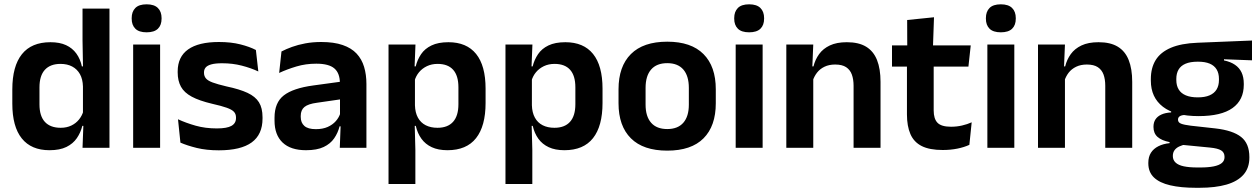

<svg xmlns="http://www.w3.org/2000/svg" viewBox="-20 -702 5974 912"><path d="M215 11.5Q128.5 11.5 83.5 -44.5Q38.5 -100.5 38.5 -209.5V-277Q38.5 -387.5 84 -444.5Q129.5 -501.5 219.5 -501.5Q263.5 -501.5 293.8 -487.5Q324 -473.5 342.8 -447.5Q361.5 -421.5 369 -386.5H406.5L374 -291.5Q373 -326 359.8 -349.8Q346.5 -373.5 323 -386Q299.5 -398.5 267.5 -398.5Q219 -398.5 193.2 -370.5Q167.5 -342.5 167.5 -287V-206Q167.5 -151 193.2 -123Q219 -95 268.5 -95Q296.5 -95 318.5 -105.5Q340.5 -116 355.2 -134.2Q370 -152.5 376.5 -175.5L407 -104H371Q363 -72 345 -45.8Q327 -19.5 295.5 -4Q264 11.5 215 11.5ZM372 0 376.5 -120 374 -148.5V-349L374.5 -369.5L372 -510V-661H500V0Z M612.5 0V-490.5H740.5V0ZM676.5 -548.5Q640 -548.5 622.8 -565.8Q605.5 -583 605.5 -613.5V-616Q605.5 -646.5 622.8 -664Q640 -681.5 676.5 -681.5Q712.5 -681.5 730 -664Q747.5 -646.5 747.5 -616V-613.5Q747.5 -582.5 730 -565.5Q712.5 -548.5 676.5 -548.5Z M1019.5 12Q960.5 12 914.8 0.8Q869 -10.5 837 -24.5L825.5 -135.5Q863.5 -118 909.2 -105Q955 -92 1010 -92Q1058 -92 1079.5 -104.2Q1101 -116.5 1101 -141V-144Q1101 -160.5 1091.2 -171Q1081.5 -181.5 1057 -190.2Q1032.5 -199 988 -209Q926.5 -223.5 890.8 -242.8Q855 -262 839.5 -290.2Q824 -318.5 824 -358V-362.5Q824 -432 873.5 -467.2Q923 -502.5 1020 -502.5Q1077.5 -502.5 1121.8 -491.2Q1166 -480 1195.5 -464.5L1207 -362.5Q1172 -379 1128.5 -390.2Q1085 -401.5 1035 -401.5Q1002.5 -401.5 983.8 -396.2Q965 -391 957 -381.5Q949 -372 949 -358.5V-356Q949 -341 957.8 -330Q966.5 -319 990 -310.2Q1013.5 -301.5 1056 -291.5Q1118 -278.5 1155.5 -261Q1193 -243.5 1210 -216.2Q1227 -189 1227 -145V-139Q1227 -63 1175.5 -25.5Q1124 12 1019.5 12Z M1594 0 1598.5 -120 1595 -131V-284.5L1594.5 -306.5Q1594.5 -354.5 1568.2 -377Q1542 -399.5 1482.5 -399.5Q1432 -399.5 1387.8 -386.2Q1343.5 -373 1306 -355.5L1317 -457.5Q1339 -469 1367.2 -479.2Q1395.5 -489.5 1430.5 -496Q1465.5 -502.5 1506 -502.5Q1566 -502.5 1607.5 -488.2Q1649 -474 1673.8 -447.5Q1698.5 -421 1709.5 -384.2Q1720.5 -347.5 1720.5 -303V0ZM1433.5 11.5Q1360.5 11.5 1322.2 -25Q1284 -61.5 1284 -129V-143Q1284 -214.5 1328 -248.8Q1372 -283 1467.5 -296L1606.5 -315L1614 -232.5L1486 -214Q1444 -208.5 1426.2 -194Q1408.5 -179.5 1408.5 -151.5V-146.5Q1408.5 -119 1425.8 -103.8Q1443 -88.5 1480 -88.5Q1513 -88.5 1536.5 -99Q1560 -109.5 1575.2 -126.8Q1590.5 -144 1597 -165.5L1615 -102H1593Q1585 -70.5 1567.2 -44.8Q1549.5 -19 1517.5 -3.8Q1485.5 11.5 1433.5 11.5Z M2105.5 11.5Q2061.5 11.5 2031 -2.8Q2000.5 -17 1981.8 -43Q1963 -69 1955 -104H1918.5L1951 -202Q1952 -167 1965.2 -143Q1978.5 -119 2002.2 -107Q2026 -95 2058 -95Q2106.5 -95 2132 -123.2Q2157.5 -151.5 2157.5 -207V-287.5Q2157.5 -342.5 2132.5 -370.5Q2107.5 -398.5 2058.5 -398.5Q2030.5 -398.5 2008 -387.8Q1985.5 -377 1970.5 -359Q1955.5 -341 1949 -317.5L1919 -386.5H1954.5Q1962.5 -418.5 1980.2 -444.8Q1998 -471 2029.8 -486.2Q2061.5 -501.5 2110 -501.5Q2196.5 -501.5 2241.5 -445.8Q2286.5 -390 2286.5 -281V-213Q2286.5 -103 2241.2 -45.8Q2196 11.5 2105.5 11.5ZM1825.5 172V-490.5H1953.5L1948.5 -366L1951 -343.5V-147L1949.5 -124L1953 10.5V172Z M2661 11.5Q2617 11.5 2586.5 -2.8Q2556 -17 2537.2 -43Q2518.5 -69 2510.5 -104H2474L2506.5 -202Q2507.5 -167 2520.8 -143Q2534 -119 2557.8 -107Q2581.5 -95 2613.5 -95Q2662 -95 2687.5 -123.2Q2713 -151.5 2713 -207V-287.5Q2713 -342.5 2688 -370.5Q2663 -398.5 2614 -398.5Q2586 -398.5 2563.5 -387.8Q2541 -377 2526 -359Q2511 -341 2504.5 -317.5L2474.5 -386.5H2510Q2518 -418.5 2535.8 -444.8Q2553.5 -471 2585.2 -486.2Q2617 -501.5 2665.5 -501.5Q2752 -501.5 2797 -445.8Q2842 -390 2842 -281V-213Q2842 -103 2796.8 -45.8Q2751.5 11.5 2661 11.5ZM2381 172V-490.5H2509L2504 -366L2506.5 -343.5V-147L2505 -124L2508.5 10.5V172Z M3149.5 13.5Q3035.5 13.5 2976.8 -45Q2918 -103.5 2918 -211.5V-278Q2918 -386.5 2976.8 -445.2Q3035.5 -504 3149.5 -504Q3263 -504 3321.5 -445.2Q3380 -386.5 3380 -278V-211.5Q3380 -103.5 3321.8 -45Q3263.5 13.5 3149.5 13.5ZM3149.5 -89Q3199.5 -89 3225.8 -119Q3252 -149 3252 -205V-284.5Q3252 -341.5 3225.8 -371.8Q3199.5 -402 3149.5 -402Q3099 -402 3072.8 -371.8Q3046.5 -341.5 3046.5 -284.5V-205Q3046.5 -149 3072.8 -119Q3099 -89 3149.5 -89Z M3474.5 0V-490.5H3602.5V0ZM3538.5 -548.5Q3502 -548.5 3484.8 -565.8Q3467.5 -583 3467.5 -613.5V-616Q3467.5 -646.5 3484.8 -664Q3502 -681.5 3538.5 -681.5Q3574.5 -681.5 3592 -664Q3609.5 -646.5 3609.5 -616V-613.5Q3609.5 -582.5 3592 -565.5Q3574.5 -548.5 3538.5 -548.5Z M4034.5 0V-294.5Q4034.5 -325.5 4026.2 -348Q4018 -370.5 3999 -383Q3980 -395.5 3947 -395.5Q3918 -395.5 3896.2 -385Q3874.5 -374.5 3860.8 -356.8Q3847 -339 3840 -316.5L3820 -386.5H3844Q3852 -419 3870.8 -445Q3889.5 -471 3921.8 -486.2Q3954 -501.5 4002.5 -501.5Q4059 -501.5 4094 -480.2Q4129 -459 4145.8 -417Q4162.5 -375 4162.5 -313V0ZM3715 0V-490.5H3843L3838 -371L3843 -360.5V0Z M4458 10.5Q4395.5 10.5 4358.2 -8.2Q4321 -27 4304.5 -65Q4288 -103 4288 -158.5V-444.5H4415V-177.5Q4415 -137.5 4433.2 -118.8Q4451.5 -100 4497.5 -100Q4524.5 -100 4549.5 -105.8Q4574.5 -111.5 4595.5 -121L4584.5 -14Q4559.5 -2.5 4527.2 4Q4495 10.5 4458 10.5ZM4217 -385.5V-486.5H4591L4580 -385.5ZM4289.5 -477 4289 -607 4416.5 -620 4411.5 -477Z M4670 0V-490.5H4798V0ZM4734 -548.5Q4697.5 -548.5 4680.2 -565.8Q4663 -583 4663 -613.5V-616Q4663 -646.5 4680.2 -664Q4697.5 -681.5 4734 -681.5Q4770 -681.5 4787.5 -664Q4805 -646.5 4805 -616V-613.5Q4805 -582.5 4787.5 -565.5Q4770 -548.5 4734 -548.5Z M5230 0V-294.5Q5230 -325.5 5221.8 -348Q5213.5 -370.5 5194.5 -383Q5175.5 -395.5 5142.5 -395.5Q5113.5 -395.5 5091.8 -385Q5070 -374.5 5056.2 -356.8Q5042.5 -339 5035.5 -316.5L5015.5 -386.5H5039.5Q5047.5 -419 5066.2 -445Q5085 -471 5117.2 -486.2Q5149.5 -501.5 5198 -501.5Q5254.5 -501.5 5289.5 -480.2Q5324.5 -459 5341.2 -417Q5358 -375 5358 -313V0ZM4910.5 0V-490.5H5038.5L5033.5 -371L5038.5 -360.5V0Z M5673 -150.5Q5561.5 -150.5 5504 -194.8Q5446.5 -239 5446.5 -319V-326.5Q5446.5 -379.5 5469.5 -416.8Q5492.5 -454 5541.5 -475Q5590.5 -496 5668.5 -499L5927 -509.5V-415.5L5794 -420.5V-415Q5825.5 -408.5 5846.2 -394.2Q5867 -380 5877.5 -357.8Q5888 -335.5 5888 -304V-299.5Q5888 -227 5834.5 -188.8Q5781 -150.5 5673 -150.5ZM5667 93.5H5681Q5720 93.5 5745.5 88.2Q5771 83 5783.8 72.2Q5796.5 61.5 5796.5 44.5V43Q5796.5 22 5780.2 12.2Q5764 2.5 5728 -1L5584.5 -15L5614 -16.5Q5595.5 -13 5581.2 -6.2Q5567 0.5 5559 11.5Q5551 22.5 5551 38.5V39.5Q5551 58 5564 70.2Q5577 82.5 5603 88Q5629 93.5 5667 93.5ZM5660 190Q5589 190 5538.5 178.2Q5488 166.5 5461.2 141Q5434.5 115.5 5434.5 73.5V71.5Q5434.5 43 5447 23.5Q5459.5 4 5482.5 -7.5Q5505.5 -19 5535.5 -22V-27Q5497.5 -34.5 5478.2 -51.8Q5459 -69 5459 -99V-99.5Q5459 -120.5 5468.5 -135Q5478 -149.5 5496.8 -158Q5515.5 -166.5 5543 -168V-182.5L5651.5 -155.5L5616.5 -156.5Q5593.5 -156 5584.5 -150.2Q5575.5 -144.5 5575.5 -134V-133.5Q5575.5 -120.5 5589.5 -114.8Q5603.5 -109 5636 -105L5753.5 -92Q5836 -82.5 5875.2 -51.5Q5914.5 -20.5 5914.5 44V46.5Q5914.5 96 5886.5 127.8Q5858.5 159.5 5805.8 174.8Q5753 190 5678 190ZM5669.5 -239.5Q5703 -239.5 5725.2 -249Q5747.5 -258.5 5758.8 -277Q5770 -295.5 5770 -322V-327.5Q5770 -354 5759 -372.2Q5748 -390.5 5726 -399.8Q5704 -409 5670.5 -409H5669Q5633.5 -409 5611 -399.2Q5588.5 -389.5 5578 -371.2Q5567.5 -353 5567.5 -327.5V-322Q5567.5 -295.5 5578.8 -277Q5590 -258.5 5612.8 -249Q5635.5 -239.5 5669.5 -239.5Z"/></svg>

Font: Anek Bangla SemiBold
Style: Regular
Weight: 600
Designer: Sulekha Rajkumar (Bangla), Yesha Goshar (Latin)
Foundry: Ek Type
Version: Version 1.003